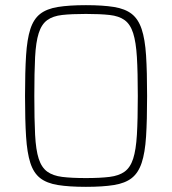

<svg xmlns="http://www.w3.org/2000/svg" viewBox="-20 -716 666 744"><path d="M313 8Q248 8 204.5 1Q161 -6 135.5 -26Q110 -46 97.5 -85Q85 -124 81 -187Q77 -250 77 -344Q77 -438 81 -501Q85 -564 97.5 -603Q110 -642 135.5 -662Q161 -682 204.5 -689Q248 -696 313 -696Q378 -696 421.5 -689Q465 -682 490.5 -662Q516 -642 529 -603Q542 -564 546 -501Q550 -438 550 -344Q550 -250 546 -187Q542 -124 529 -85Q516 -46 490.5 -26Q465 -6 421.5 1Q378 8 313 8ZM313 -26Q368 -26 404.5 -30.5Q441 -35 463 -51Q485 -67 496 -101Q507 -135 510.5 -194Q514 -253 514 -344Q514 -436 510.5 -494.5Q507 -553 496 -587.5Q485 -622 463 -638Q441 -654 404.5 -658Q368 -662 313 -662Q257 -662 221 -658Q185 -654 163 -638Q141 -622 130 -587.5Q119 -553 116 -494.5Q113 -436 113 -344Q113 -253 116 -194Q119 -135 130 -101Q141 -67 163 -51Q185 -35 221 -30.5Q257 -26 313 -26Z"/></svg>

Font: Saira SemiCondensed Thin
Style: Regular
Weight: 250
Width: 4
Designer: Hector Gatti with collaboration of the Omnibus-Type team
Foundry: Omnibus-Type
Version: Version 1.101